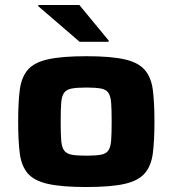

<svg xmlns="http://www.w3.org/2000/svg" viewBox="-20 -744 694 772"><path d="M327 8Q229 8 173 -4.5Q117 -17 91.5 -47Q66 -77 59.5 -127.5Q53 -178 53 -255Q53 -332 59.5 -382.5Q66 -433 91.5 -463Q117 -493 173 -505.5Q229 -518 327 -518Q425 -518 480.5 -505.5Q536 -493 562 -463Q588 -433 594.5 -382.5Q601 -332 601 -255Q601 -178 594.5 -127.5Q588 -77 562 -47Q536 -17 480.5 -4.5Q425 8 327 8ZM327 -118Q365 -118 386 -122Q407 -126 416 -139.5Q425 -153 427 -180.5Q429 -208 429 -255Q429 -302 427 -329.5Q425 -357 416 -370.5Q407 -384 386 -388Q365 -392 327 -392Q289 -392 268 -388Q247 -384 237.5 -370.5Q228 -357 226 -329.5Q224 -302 224 -255Q224 -208 226 -180.5Q228 -153 237.5 -139.5Q247 -126 268 -122Q289 -118 327 -118ZM300 -576 134 -719V-724H299L417 -581V-576Z"/></svg>

Font: Saira Expanded
Style: Bold
Weight: 700
Width: 7
Designer: Hector Gatti with collaboration of the Omnibus-Type team
Foundry: Omnibus-Type
Version: Version 1.100; ttfautohint (v1.8.3)